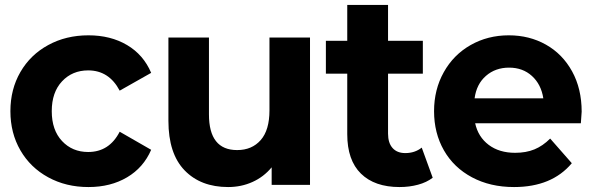

<svg xmlns="http://www.w3.org/2000/svg" viewBox="-20 -750 2402 779"><path d="M22.2 -298.9Q22.2 -387.8 62.8 -457.8Q103.3 -527.8 175.6 -567.2Q247.8 -606.7 338.9 -606.7Q428.9 -606.7 495.6 -567.2Q562.2 -527.8 593.3 -454.4L465.6 -382.2Q422.2 -464.4 337.8 -464.4Q273.3 -464.4 231.7 -420Q190 -375.6 190 -298.9Q190 -222.2 231.7 -177.8Q273.3 -133.3 337.8 -133.3Q423.3 -133.3 465.6 -215.6L593.3 -142.2Q562.2 -70 495.6 -30.6Q428.9 8.9 338.9 8.9Q247.8 8.9 175.6 -30.6Q103.3 -70 62.8 -140Q22.2 -210 22.2 -298.9Z M1237.8 0H1082.2V-71.1Q1050 -32.2 1004.4 -11.7Q958.9 8.9 905.6 8.9Q794.4 8.9 728.9 -58.9Q663.3 -126.7 663.3 -260V-597.8H827.8V-285.6Q827.8 -141.1 942.2 -141.1Q1002.2 -141.1 1037.8 -181.7Q1073.3 -222.2 1073.3 -302.2V-597.8H1237.8Z M1601.1 8.9Q1500 8.9 1444.4 -45.6Q1388.9 -100 1388.9 -205.6V-451.1H1302.2V-584.4H1388.9V-730H1554.4V-584.4H1695.6V-451.1H1554.4V-207.8Q1554.4 -170 1572.8 -149.4Q1591.1 -128.9 1624.4 -128.9Q1663.3 -128.9 1691.1 -151.1L1735.6 -28.9Q1711.1 -10 1676.1 -0.6Q1641.1 8.9 1601.1 8.9Z M2336.7 -250H1907.8Q1920 -194.4 1962.8 -162.2Q2005.6 -130 2070 -130Q2114.4 -130 2148.3 -143.9Q2182.2 -157.8 2212.2 -187.8L2300 -87.8Q2218.9 8.9 2065.6 8.9Q1968.9 8.9 1895 -30.6Q1821.1 -70 1781.1 -140Q1741.1 -210 1741.1 -298.9Q1741.1 -386.7 1780.6 -457.2Q1820 -527.8 1889.4 -567.2Q1958.9 -606.7 2044.4 -606.7Q2127.8 -606.7 2195 -568.9Q2262.2 -531.1 2301.1 -460.6Q2340 -390 2340 -296.7Q2340 -293.3 2336.7 -250ZM1905.6 -351.1H2184.4Q2175.6 -407.8 2138.3 -441.7Q2101.1 -475.6 2045.6 -475.6Q1990 -475.6 1951.7 -442.2Q1913.3 -408.9 1905.6 -351.1Z"/></svg>

Font: Paperlogy 8 ExtraBold
Style: Regular
Weight: 800
Designer: redesigned by Lee Juim, glyphs from Gmarket Sans & Montserrat
Foundry: PT&
Version: Version 1.001